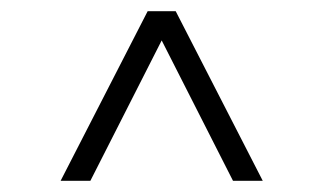

<svg xmlns="http://www.w3.org/2000/svg" viewBox="-20 -605 576 342"><path d="M448 -283H395L268 -533L141 -283H88L243 -585H293Z"/></svg>

Font: Arapey Thin
Style: Regular
Weight: 100
Designer: Eduardo Rodriguez Tunni
Foundry: Eduardo Rodriguez Tunni
Version: Version 4.000;hotconv 1.0.109;makeotfexe 2.5.65596